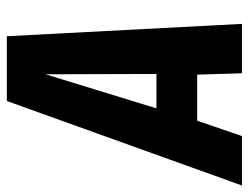

<svg xmlns="http://www.w3.org/2000/svg" viewBox="-142 -640 744 575"><g transform="rotate(-90 230.5 -352.0)"><path d="M-37 0 216 -704H410L447 0H299L295 -134H157L111 0ZM194 -256H297L296 -588Z"/></g></svg>

Font: Georama SemiCondensed
Style: Bold Italic
Weight: 700
Width: 4
Italic angle: -9°
Designer: Jean-Baptiste Levee
Foundry: Production Type
Version: Version 1.000